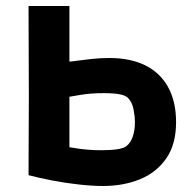

<svg xmlns="http://www.w3.org/2000/svg" viewBox="-20 -606 652 639"><path d="M323 13Q287 13 242 8Q197 3 153 -5.5Q109 -14 75 -23L76 -286L75 -586H211V-401Q216 -401 237 -404Q258 -407 287 -410Q316 -413 344 -413Q413 -413 462.5 -389Q512 -365 539 -317Q566 -269 566 -199Q566 -126 533.5 -79Q501 -32 446 -9.5Q391 13 323 13ZM317 -106Q350 -106 371.5 -109.5Q393 -113 401 -120Q414 -130 421.5 -150.5Q429 -171 429 -199Q429 -219 424.5 -242Q420 -265 407 -279Q399 -288 379.5 -292Q360 -296 324 -296Q283 -296 249.5 -290.5Q216 -285 211 -284V-116Q214 -116 230.5 -113Q247 -110 270 -108Q293 -106 317 -106Z"/></svg>

Font: Ruda ExtraBold
Style: Regular
Weight: 800
Designer: Mariela Monsalve and Angelina Sanchez
Foundry: Mariela Monsalve and Angelina Sanchez
Version: Version 2.000